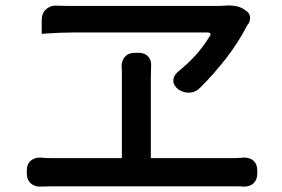

<svg xmlns="http://www.w3.org/2000/svg" viewBox="-20 -717 1040 709"><path d="M889 -677Q901 -669 903 -656Q905 -643 898 -630Q897 -629 895.5 -627.5Q894 -626 891 -620Q860 -560 816 -503Q772 -446 720 -394Q704 -377 682 -375Q660 -373 640 -386Q621 -400 620 -417Q619 -434 635 -450Q674 -482 701.5 -512Q729 -542 755 -584Q759 -590 756.5 -593.5Q754 -597 748 -597Q718 -597 665 -597Q612 -597 548.5 -597Q485 -597 423.5 -597Q362 -597 314.5 -597Q267 -597 246 -597Q227 -597 200.5 -596Q174 -595 154 -593.5Q134 -592 134 -592V-642Q134 -668 150.5 -683Q167 -698 192 -696Q201 -696 212.5 -695.5Q224 -695 239 -695Q261 -695 302 -695Q343 -695 396.5 -695Q450 -695 507 -695Q564 -695 618 -695Q672 -695 715 -695Q758 -695 782 -695Q792 -695 799 -695.5Q806 -696 810 -696Q828 -698 848 -695Q868 -692 883 -681ZM79 -88Q79 -111 93.5 -123.5Q108 -136 131 -135Q139 -134 150 -133.5Q161 -133 174 -133H430V-427Q430 -438 430 -451.5Q430 -465 429 -471Q429 -494 442 -508Q455 -522 477 -522H492Q515 -522 527.5 -508Q540 -494 538 -471Q538 -465 537.5 -451.5Q537 -438 537 -427V-133H841Q849 -133 859 -133.5Q869 -134 879 -135Q902 -136 916 -123.5Q930 -111 930 -88V-76Q930 -53 916 -40Q902 -27 879 -28Q870 -29 859.5 -29Q849 -29 841 -29H174Q161 -29 150 -28.5Q139 -28 131 -28Q108 -27 93.5 -40Q79 -53 79 -76Z"/></svg>

Font: Chiron GoRound TC M
Style: Regular
Weight: 500
Designer: Ryoko NISHIZUKA 西塚涼子 (kana, bopomofo & ideographs); Paul D. Hunt (Latin, Greek & Cyrillic); Sandoll Communications 산돌커뮤니
Foundry: Adobe
Version: Version 1.000;hotconv 1.1.1;makeotfexe 2.6.0